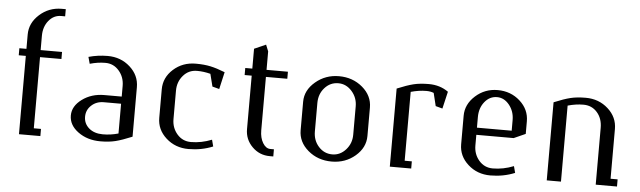

<svg xmlns="http://www.w3.org/2000/svg" viewBox="-41 -718 2868 860"><g transform="rotate(5 1392.5 -288.0)"><path d="M32.2 -352.1V-383.8H64V-448.2Q64 -500 106.2 -538.1Q148.4 -576.2 206.1 -576.2H224.1V-543.9H206.1Q172.9 -543.9 150.4 -516.4Q127.9 -488.8 127.9 -448.2V-383.8H224.1V-352.1H127.9V-32.2H160.2V0H64V-352.1Z M288.1 -104Q288.1 -146 330.1 -177Q372.1 -208 429.7 -208H507.8V-255.9Q507.8 -295.4 483.4 -323.7Q459 -352.1 421.9 -352.1Q387.7 -352.1 352.1 -341.8L343.8 -372.1Q385.3 -383.8 429.7 -383.8Q488.8 -383.8 530.3 -346.4Q571.8 -309.1 571.8 -255.9V-33.2Q526.9 -14.6 497.8 -7.3Q468.8 0 429.7 0Q371.1 0 329.6 -30.3Q288.1 -60.5 288.1 -104ZM352.1 -104Q352.1 -72.8 375.7 -52.5Q399.4 -32.2 438 -32.2Q473.6 -32.2 507.8 -42V-175.8H429.7Q397 -175.8 374.5 -155Q352.1 -134.3 352.1 -104Z M683.6 -127.9V-255.9Q683.6 -309.1 725.1 -346.4Q766.6 -383.8 825.7 -383.8Q863.3 -383.8 891.8 -377.7Q920.4 -371.6 957.5 -356.9L939.9 -279.8L908.7 -288.1L894.5 -344.2Q863.8 -352.1 834 -352.1Q796.4 -352.1 772 -323.7Q747.6 -295.4 747.6 -255.9V-127.9Q747.6 -88.4 772 -60.3Q796.4 -32.2 834 -32.2Q880.9 -32.2 927.7 -50.8L935.5 -21Q884.3 0 825.7 0Q766.6 0 725.1 -37.4Q683.6 -74.7 683.6 -127.9Z M1047.9 -352.1V-383.8H1079.6V-473.1L1131.8 -496.1L1143.6 -466.8V-383.8H1239.7V-352.1H1143.6V-111.8Q1143.6 -78.1 1157.5 -55.2Q1171.4 -32.2 1191.4 -32.2H1207.5V0H1191.4Q1145 0 1112.3 -32.7Q1079.6 -65.4 1079.6 -111.8V-352.1Z M1319.3 -127.9V-255.9Q1319.3 -307.6 1364.3 -345.7Q1409.2 -383.8 1469.7 -383.8Q1531.7 -383.8 1575.7 -346.4Q1619.6 -309.1 1619.6 -255.9V-127.9Q1619.6 -75.7 1575.4 -37.8Q1531.2 0 1469.7 0Q1407.2 0 1363.3 -37.4Q1319.3 -74.7 1319.3 -127.9ZM1383.3 -127.9Q1383.3 -87.4 1408.2 -59.8Q1433.1 -32.2 1469.7 -32.2Q1504.9 -32.2 1530.3 -60.5Q1555.7 -88.9 1555.7 -127.9V-255.9Q1555.7 -294.9 1530.3 -323.5Q1504.9 -352.1 1469.7 -352.1Q1433.1 -352.1 1408.2 -324.2Q1383.3 -296.4 1383.3 -255.9Z M1731.4 0V-351.1Q1775.9 -369.6 1804.9 -376.7Q1834 -383.8 1873.5 -383.8Q1923.8 -383.8 1961.4 -356.9L1943.4 -279.8L1912.6 -288.1L1898.4 -346.2Q1883.8 -352.1 1865.7 -352.1Q1831.5 -352.1 1795.4 -341.8V-32.2H1827.6V0Z M2041 -127.9V-255.9Q2041 -307.6 2083.3 -345.7Q2125.5 -383.8 2183.1 -383.8Q2242.2 -383.8 2283.7 -346.4Q2325.2 -309.1 2325.2 -255.9V-199.2L2272.9 -175.8H2105V-127.9Q2105 -88.4 2129.4 -60.3Q2153.8 -32.2 2191.4 -32.2Q2238.3 -32.2 2285.2 -50.8L2293 -21Q2241.7 0 2183.1 0Q2124 0 2082.5 -37.4Q2041 -74.7 2041 -127.9ZM2105 -208H2261.2V-255.9Q2261.2 -294.9 2238.3 -323.5Q2215.3 -352.1 2183.1 -352.1Q2149.9 -352.1 2127.4 -324.2Q2105 -296.4 2105 -255.9Z M2437 0V-351.1Q2481.4 -369.6 2510.5 -376.7Q2539.6 -383.8 2579.1 -383.8Q2638.2 -383.8 2679.7 -346.4Q2721.2 -309.1 2721.2 -255.9V-32.2H2752.9V0H2657.2V-255.9Q2657.2 -297.4 2633.3 -324.7Q2609.4 -352.1 2571.3 -352.1Q2537.1 -352.1 2501 -341.8V0Z"/></g></svg>

Font: Gawaa
Style: Regular
Weight: 400
Designer: T. Christopher White
Version: Version 1.0